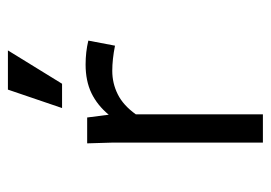

<svg xmlns="http://www.w3.org/2000/svg" viewBox="-118 -556 675 478"><g transform="rotate(-90 219.0 -317.5)"><path d="M102.5 -374 100.6 -437.5H165L171.9 -383.8Q195.3 -412.1 225.6 -426.8Q255.9 -441.4 296.9 -441.4Q328.1 -441.4 356.4 -434.6L343.8 -368.2Q309.6 -375 281.2 -375Q250 -375 222.7 -361.3Q195.3 -347.7 172.9 -316.4V0H102.5ZM332 -634.8 249 -500H188.5L234.4 -634.8Z"/></g></svg>

Font: Sudo Variable
Style: Regular
Weight: 400
Monospace: yes
Designer: Jens Kutilek
Foundry: Jens Kutilek
Version: Version 0.040